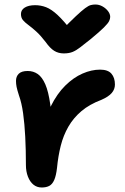

<svg xmlns="http://www.w3.org/2000/svg" viewBox="-20 -820 556 852"><path d="M165 12Q144 12 128.5 -0.5Q113 -13 104 -36Q95 -59 95 -88Q95 -155 92 -213Q89 -271 82.5 -317.5Q76 -364 64 -397Q56 -422 53.5 -435Q51 -448 51 -461Q51 -481 63.5 -493Q76 -505 103 -505Q128 -505 147.5 -491.5Q167 -478 181 -446Q195 -414 203 -357Q211 -300 213 -214L163 -217Q178 -293 205.5 -348.5Q233 -404 269.5 -440Q306 -476 346 -493.5Q386 -511 424 -511Q459 -511 474.5 -493Q490 -475 490 -445Q490 -424 476 -407.5Q462 -391 430 -377Q377 -357 341.5 -327Q306 -297 283.5 -258Q261 -219 249.5 -173Q238 -127 233 -75Q229 -40 220.5 -21Q212 -2 198.5 5Q185 12 165 12ZM403 -800Q420 -800 435 -791.5Q450 -783 459.5 -770.5Q469 -758 469 -745Q469 -736 464 -726Q459 -716 441 -698Q423 -680 383 -647Q354 -624 336 -610Q318 -596 302 -589.5Q286 -583 263 -583Q239 -583 220.5 -594.5Q202 -606 183 -633Q160 -663 140.5 -680.5Q121 -698 106 -709Q91 -720 82 -730.5Q73 -741 73 -758Q73 -776 90 -786.5Q107 -797 136 -797Q161 -797 184.5 -788Q208 -779 235.5 -753.5Q263 -728 300 -680L249 -681Q291 -724 316.5 -748Q342 -772 357.5 -783.5Q373 -795 383 -797.5Q393 -800 403 -800Z"/></svg>

Font: Shantell Sans SemiBold
Style: Regular
Weight: 600
Designer: Stephen Nixon, Anya Danilova, Shantell Martin
Foundry: Arrow Type
Version: Version 1.011;[c5ecc13dd]